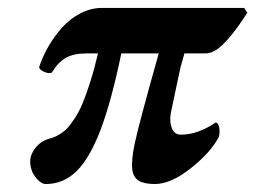

<svg xmlns="http://www.w3.org/2000/svg" viewBox="-20 -456 646 486"><path d="M598.1 -436 606 -423.8Q562 -355 530.8 -332Q514.6 -320.8 501 -320.8H446.8Q444.8 -313 441.9 -303.5Q439 -293.9 437.3 -286.9Q435.5 -279.8 430.2 -254.4Q424.8 -229 414.1 -178.2Q408.2 -153.8 413.1 -138.2Q418 -115.2 438 -115.2Q481 -115.2 525.9 -146Q532.2 -145.5 534.7 -134Q537.1 -122.6 534.2 -109.9Q513.7 -70.3 463.1 -30.3Q412.6 9.8 372.1 9.8Q344.7 9.8 331.3 1.5Q317.9 -6.8 314.9 -25.9Q312 -49.8 320.8 -91.8Q331.5 -142.6 381.8 -320.8H287.1Q261.7 -198.7 234.4 -127Q207 -55.2 173.8 -22.7Q140.6 9.8 96.2 9.8Q89.4 9.8 84 5.9Q72.3 -1 62 -20Q58.6 -28.8 57.1 -37.1Q55.7 -45.9 57.1 -55.2Q62 -79.1 85 -96.2Q94.2 -101.6 101.1 -104Q110.8 -106.4 117.2 -108.9Q123.5 -111.3 133.8 -117.9Q144 -124.5 152.1 -133.5Q160.2 -142.6 170.7 -158.9Q181.2 -175.3 189.9 -196.5Q198.7 -217.8 208.7 -249.5Q218.8 -281.2 228 -320.8H199.2Q166.5 -320.8 146.7 -309.6Q127 -298.3 110.8 -272Q102.5 -269 90.8 -274.7Q79.1 -280.3 79.1 -286.1Q87.9 -313 102.5 -338.4Q117.2 -363.8 137.2 -386.2Q157.2 -408.7 183.8 -422.4Q210.4 -436 238.8 -436Z"/></svg>

Font: Common Serif
Style: Bold Italic
Weight: 700
Italic angle: -12°
Designer: Philipp H. Poll, Khaled Hosny
Foundry: Stefan Peev, Context Ltd.
Version: Version 1.026